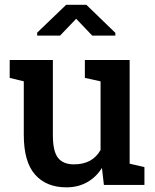

<svg xmlns="http://www.w3.org/2000/svg" viewBox="-20 -782 656 812"><path d="M260.7 10.3Q175.8 10.3 128.2 -43.7Q80.6 -97.7 80.6 -211.4V-438L21 -452.6V-528.3H203.6V-210.4Q203.6 -142.1 225.3 -114.5Q247.1 -86.9 292.5 -86.9Q371.6 -86.9 405.3 -147.9V-438L338.9 -452.6V-528.3H528.3V-89.8L590.8 -75.2V0H419.4L411.1 -71.8Q386.2 -32.2 347.9 -11Q309.6 10.3 260.7 10.3ZM137.2 -631.3V-644L259.8 -761.7H345.2L467.8 -643.1V-631.3H370.1L302.2 -702.6L233.9 -631.3Z"/></svg>

Font: Roboto Slab Medium
Style: Regular
Weight: 500
Designer: Google
Version: Version 2.001; ttfautohint (v1.8.3)